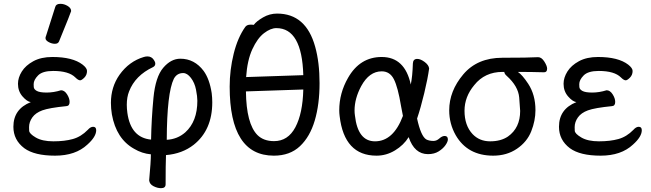

<svg xmlns="http://www.w3.org/2000/svg" viewBox="-20 -790 3403 1004"><path d="M268 24Q160 24 107 -15Q50 -58 50 -127Q50 -220 141 -256Q121 -259 97.5 -286Q74 -313 74 -352Q74 -384 94 -416Q114 -448 154.5 -470Q195 -492 254 -492Q360 -492 412 -452Q435 -434 435 -419Q435 -398 421 -384Q407 -370 399 -370Q389 -370 374 -385Q340 -419 258 -419Q202 -419 179 -395.5Q156 -372 156 -350Q156 -348 156.5 -335.5Q157 -323 172.5 -314.5Q188 -306 224 -306Q260 -306 299 -318Q317 -318 330.5 -297Q344 -276 344 -257Q344 -236 327 -235Q237 -226 201.5 -213Q166 -200 149 -176Q132 -152 132 -125Q132 -122 132.5 -106.5Q133 -91 167 -71Q201 -51 259 -51Q318 -51 361 -63Q404 -75 439 -111Q453 -127 467 -127Q483 -127 483 -109Q483 -75 437 -34Q375 24 268 24ZM267 -561Q251 -561 234.5 -570Q218 -579 218 -590Q218 -598 220 -600L269 -754Q273 -770 296 -770Q315 -770 333.5 -759Q352 -748 352 -732Q352 -728 289 -574Q284 -561 267 -561Z M852 -59Q908 -62 949 -98Q1012 -155 1012 -263Q1012 -285 1005 -321Q998 -357 978.5 -382.5Q959 -408 938 -408Q905 -408 889 -378Q853 -304 852 -59ZM822 194Q803 194 782.5 183.5Q762 173 760 153Q769 55 769 17Q723 13 681 -12Q588 -64 565 -192Q560 -223 560 -252Q560 -335 605 -399Q655 -469 732 -492Q742 -495 751 -495Q773 -495 785 -476Q792 -466 792 -457Q792 -445 780 -439Q687 -395 655 -312Q643 -282 643 -242Q643 -222 646 -200Q664 -70 770 -60Q772 -169 782.5 -278.5Q793 -388 833.5 -435.5Q874 -483 923 -483Q997 -483 1045 -419Q1076 -376 1087 -303Q1090 -279 1090 -255Q1090 -110 993 -33Q933 14 848 21Q846 69 846 174Q846 194 822 194Z M1413 -52Q1486 -52 1524.5 -124.5Q1563 -197 1566 -322L1266 -312Q1268 -143 1326 -84Q1358 -52 1413 -52ZM1267 -387 1566 -397Q1559 -643 1425 -643Q1395 -643 1360.5 -616.5Q1326 -590 1299.5 -532.5Q1273 -475 1267 -387ZM1412 24Q1181 24 1181 -337Q1181 -424 1202 -509Q1223 -594 1263 -650Q1272 -661 1289 -661Q1305 -661 1307 -660Q1321 -679 1355.5 -699Q1390 -719 1429 -719Q1580 -719 1628 -546Q1651 -464 1651 -355Q1651 -245 1626 -160Q1601 -75 1548.5 -25.5Q1496 24 1412 24Z M1941 -51Q2037 -51 2087 -184L2077 -236Q2061 -333 2040 -375Q2019 -417 1976 -417Q1911 -417 1869 -340Q1834 -275 1834 -212Q1834 -199 1836 -186Q1851 -51 1941 -51ZM1949 24Q1780 24 1756 -183Q1754 -198 1754 -213Q1754 -303 1800 -383Q1862 -492 1976 -492Q2097 -492 2128 -348Q2137 -391 2139 -458Q2140 -482 2162 -482Q2179 -482 2200.5 -466Q2222 -450 2224 -432Q2217 -380 2198.5 -303Q2180 -226 2161 -170Q2181 -78 2209 -61Q2224 -53 2247 -53Q2263 -53 2277.5 -66Q2292 -79 2305 -79Q2322 -79 2322 -61Q2322 -49 2309.5 -31Q2297 -13 2274 1.5Q2251 16 2218 16Q2147 16 2117 -73Q2091 -31 2045.5 -3.5Q2000 24 1949 24Z M2636 -76Q2700 -121 2700 -210Q2700 -221 2695 -280Q2690 -339 2630 -393Q2618 -403 2617 -414H2608Q2515 -414 2460 -345Q2409 -284 2409 -211Q2409 -134 2451 -89Q2487 -51 2543 -51Q2599 -51 2636 -76ZM2559 24Q2425 24 2363 -83Q2329 -143 2329 -213Q2329 -314 2402.5 -401Q2476 -488 2607 -488Q2743 -488 2794 -491Q2812 -491 2826.5 -468Q2841 -445 2841 -431Q2841 -412 2825 -412Q2758 -414 2688 -414Q2711 -399 2742 -352Q2780 -294 2780 -214Q2780 -159 2758 -103.5Q2736 -48 2683 -12Q2630 24 2559 24Z M3121 24Q3013 24 2960 -15Q2903 -58 2903 -127Q2903 -220 2994 -256Q2974 -259 2950.5 -286Q2927 -313 2927 -352Q2927 -384 2947 -416Q2967 -448 3007.5 -470Q3048 -492 3107 -492Q3213 -492 3265 -452Q3288 -434 3288 -419Q3288 -398 3274 -384Q3260 -370 3252 -370Q3242 -370 3227 -385Q3193 -419 3111 -419Q3055 -419 3032 -395.5Q3009 -372 3009 -350Q3009 -348 3009.5 -335.5Q3010 -323 3025.5 -314.5Q3041 -306 3077 -306Q3113 -306 3152 -318Q3170 -318 3183.5 -297Q3197 -276 3197 -257Q3197 -236 3180 -235Q3090 -226 3054.5 -213Q3019 -200 3002 -176Q2985 -152 2985 -125Q2985 -122 2985.5 -106.5Q2986 -91 3020 -71Q3054 -51 3112 -51Q3171 -51 3214 -63Q3257 -75 3292 -111Q3306 -127 3320 -127Q3336 -127 3336 -109Q3336 -75 3290 -34Q3228 24 3121 24Z"/></svg>

Font: LXGW WenKai Lite
Style: Bold
Weight: 700
Designer: LXGW / Fontworks Inc.
Foundry: LXGW / Fontworks Inc.
Version: Version 1.330;April 28, 2024